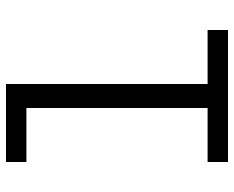

<svg xmlns="http://www.w3.org/2000/svg" viewBox="-90 -690 780 640"><g transform="rotate(-90 300.0 -370.0)"><path d="M80 -68H260V-672H80V-740H340V-68H520V0H80Z"/></g></svg>

Font: IBM Plaex Mono
Style: Regular
Weight: 400
Designer: Mike Abbink, Paul van der Laan, Pieter van Rosmalen
Foundry: Bold Monday
Version: Version 2.003